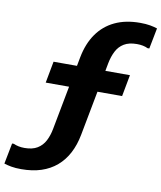

<svg xmlns="http://www.w3.org/2000/svg" viewBox="-194 -813 959 1142"><g transform="rotate(10 286.0 -242.0)"><path d="M10 120.4Q57.6 120.4 87.6 102.2Q117.6 84 134.2 51.9Q150.8 19.8 158.4 -21.2L243.2 -468.4Q259.4 -552.8 300.6 -611.6Q341.8 -670.4 406.7 -701.2Q471.6 -732 559.2 -732Q594.3 -732 620.1 -727.3Q645.8 -722.6 663.2 -716.6L638.8 -591.2H628Q614.8 -597.8 598.3 -601.1Q581.8 -604.4 562 -604.4Q514.4 -604.4 484.4 -586.2Q454.4 -568 438 -535.9Q421.5 -503.8 413.6 -462.8L328.8 -15.6Q317 47.2 291.1 96.5Q265.2 145.7 225.6 179.5Q186 213.3 132.9 230.7Q79.9 248 12.8 248Q-22.3 248 -47.9 243.3Q-73.5 238.6 -91.2 232.6L-66.8 107.2H-56Q-42.5 113.5 -26.2 116.9Q-9.8 120.4 10 120.4ZM67.2 -284.4 91.6 -414.8H553L528.6 -284.4Z"/></g></svg>

Font: Kufam
Style: Italic
Weight: 400
Italic angle: -11°
Designer: Artur Schmal
Foundry: Original Type
Version: Version 1.301; ttfautohint (v1.8.3)